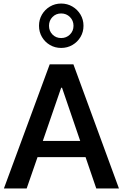

<svg xmlns="http://www.w3.org/2000/svg" viewBox="-20 -1059 690 1079"><path d="M323.7 -1039.1Q358.4 -1039.1 387 -1022.2Q415.5 -1005.4 432.4 -977.1Q449.2 -948.7 449.2 -914.1Q449.2 -879.4 432.4 -851.1Q415.5 -822.8 387 -806.2Q358.4 -789.6 323.7 -789.6Q289.1 -789.6 260.7 -806.2Q232.4 -822.8 215.8 -851.1Q199.2 -879.4 199.2 -914.1Q199.2 -948.7 215.8 -977.1Q232.4 -1005.4 260.7 -1022.2Q289.1 -1039.1 323.7 -1039.1ZM323.7 -983.4Q294.4 -983.4 274.9 -963.4Q255.4 -943.4 255.4 -914.1Q255.4 -884.8 274.9 -865Q294.4 -845.2 323.7 -845.2Q353 -845.2 373 -865Q393.1 -884.8 393.1 -914.1Q393.1 -943.4 373 -963.4Q353 -983.4 323.7 -983.4ZM190.9 -175.8 129.9 0H2L259.3 -697.3H392.6L648.4 0H521L460.9 -175.8ZM323.7 -565.9 220.7 -267.1H430.7L328.6 -565.9Z"/></svg>

Font: Estedad-FD SemiBold
Style: Regular
Weight: 600
Designer: Amin Abedi
Version: Version 7.3